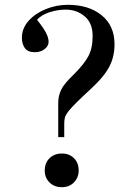

<svg xmlns="http://www.w3.org/2000/svg" viewBox="-20 -764 570 798"><path d="M222 -194V-336Q222 -365 234 -390.5Q246 -416 289 -457Q330 -498 347.5 -531Q365 -564 365 -615Q365 -668 332 -696Q299 -724 253 -724Q219 -724 185.5 -713Q152 -702 134 -682Q158 -652 170 -630Q182 -608 182 -590Q182 -573 165.5 -560Q149 -547 125 -547Q95 -547 83 -564.5Q71 -582 71 -607Q71 -646 98.5 -677Q126 -708 170 -726Q214 -744 262 -744Q349 -744 402.5 -700.5Q456 -657 456 -580Q456 -548 447.5 -519Q439 -490 418 -460.5Q397 -431 357 -394Q319 -359 297 -337Q275 -315 264 -301Q253 -287 250 -276Q247 -265 247 -251V-194ZM237 14Q206 14 186 -5.5Q166 -25 166 -55Q166 -87 186 -106.5Q206 -126 237 -126Q268 -126 287.5 -106.5Q307 -87 307 -56Q307 -26 287.5 -6Q268 14 237 14Z"/></svg>

Font: Literata 72pt
Style: Regular
Weight: 400
Designer: Latin by Veronika Burian and Jose Scaglione. Greek by Irene Vlachou. Cyrillic by Vera Evstafieva.
Foundry: TypeTogether
Version: Version 3.002